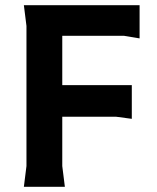

<svg xmlns="http://www.w3.org/2000/svg" viewBox="-20 -720 604 740"><path d="M72 0 82 -80V-620L72 -700H518V-572L458 -582H220V-392H488V-262L428 -270H220V-80L230 0Z"/></svg>

Font: AR One Sans
Style: Bold
Weight: 700
Designer: Niteesh Yadav
Foundry: Niteesh Yadav
Version: Version 1.001;gftools[0.9.33]